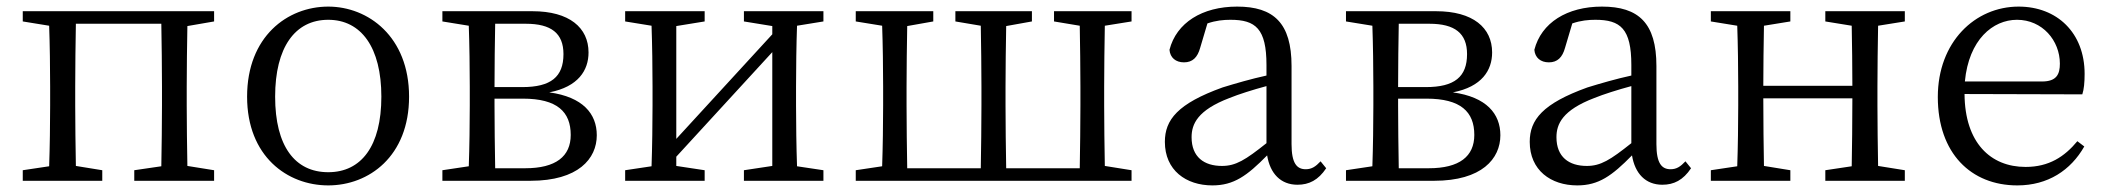

<svg xmlns="http://www.w3.org/2000/svg" viewBox="-20 -548 6392 582"><path d="M629 -483V-514H49V-483L129 -470C131 -415 132 -339 132 -286V-228C132 -176 131 -99 129 -44L49 -32V0H290V-32L210 -45C209 -100 208 -176 208 -228V-286C208 -341 209 -421 210 -476H469C470 -421 471 -341 471 -286V-228C471 -176 470 -100 469 -44L387 -32V0H629V-32L548 -45C547 -100 546 -176 546 -228V-286C546 -338 547 -414 548 -469Z M975 14C1098 14 1220 -74 1220 -255C1220 -437 1096 -528 975 -528C851 -528 729 -437 729 -255C729 -74 851 14 975 14ZM975 -26C874 -26 814 -105 814 -255C814 -404 874 -488 975 -488C1075 -488 1136 -404 1136 -255C1136 -105 1075 -26 975 -26Z M1481 -38C1480 -94 1479 -174 1479 -228V-249H1565C1669 -249 1710 -209 1710 -139C1710 -74 1665 -38 1572 -38ZM1574 -476C1651 -476 1688 -447 1688 -384C1688 -315 1650 -284 1563 -284H1479C1479 -347 1480 -423 1481 -476ZM1321 -514V-483L1401 -470C1403 -415 1404 -339 1404 -286V-228C1404 -176 1403 -99 1401 -44L1321 -32V0H1588C1733 0 1789 -67 1789 -138C1789 -203 1747 -254 1645 -268C1733 -285 1764 -335 1764 -389C1764 -464 1706 -514 1594 -514Z M2476 -483V-514H2235V-483L2321 -469V-444L2030 -127V-469L2116 -483V-514H1875V-483L1955 -470C1957 -415 1958 -339 1958 -286V-228C1958 -176 1957 -100 1955 -44L1875 -32V0H2116V-32L2030 -45V-73L2321 -390V-45L2235 -32V0H2476V-32L2396 -44C2394 -100 2393 -176 2393 -228V-286C2393 -338 2394 -415 2396 -470Z M3410 -483V-514H3175V-483L3253 -470C3254 -415 3255 -339 3255 -286V-228C3255 -174 3254 -94 3253 -38H3030C3029 -94 3028 -174 3028 -228V-286C3028 -338 3029 -414 3030 -469L3108 -483V-514H2876V-483L2953 -470C2954 -415 2955 -339 2955 -286V-228C2955 -174 2954 -94 2953 -38H2730C2729 -94 2728 -174 2728 -228V-286C2728 -338 2729 -414 2730 -469L2809 -483V-514H2574V-483L2654 -470C2656 -415 2657 -339 2657 -286V-228C2657 -176 2656 -100 2654 -44L2574 -32V0H3410V-32L3329 -45C3328 -100 3327 -176 3327 -228V-286C3327 -338 3328 -415 3329 -470Z M3819 -114C3755 -63 3726 -45 3684 -45C3630 -45 3592 -72 3592 -132C3592 -172 3610 -214 3707 -251C3734 -262 3778 -276 3819 -287ZM3983 -59C3968 -43 3956 -35 3938 -35C3911 -35 3895 -53 3895 -111V-348C3895 -478 3841 -528 3730 -528C3624 -528 3546 -479 3525 -397C3527 -373 3544 -359 3569 -359C3595 -359 3610 -374 3618 -403L3640 -477C3666 -486 3689 -488 3710 -488C3786 -488 3819 -461 3819 -351V-319C3773 -309 3725 -295 3686 -283C3550 -234 3511 -185 3511 -118C3511 -32 3575 14 3655 14C3720 14 3760 -15 3821 -77C3830 -22 3862 12 3913 12C3948 12 3976 -2 4000 -38Z M4220 -38C4219 -94 4218 -174 4218 -228V-249H4304C4408 -249 4449 -209 4449 -139C4449 -74 4404 -38 4311 -38ZM4313 -476C4390 -476 4427 -447 4427 -384C4427 -315 4389 -284 4302 -284H4218C4218 -347 4219 -423 4220 -476ZM4060 -514V-483L4140 -470C4142 -415 4143 -339 4143 -286V-228C4143 -176 4142 -99 4140 -44L4060 -32V0H4327C4472 0 4528 -67 4528 -138C4528 -203 4486 -254 4384 -268C4472 -285 4503 -335 4503 -389C4503 -464 4445 -514 4333 -514Z M4925 -114C4861 -63 4832 -45 4790 -45C4736 -45 4698 -72 4698 -132C4698 -172 4716 -214 4813 -251C4840 -262 4884 -276 4925 -287ZM5089 -59C5074 -43 5062 -35 5044 -35C5017 -35 5001 -53 5001 -111V-348C5001 -478 4947 -528 4836 -528C4730 -528 4652 -479 4631 -397C4633 -373 4650 -359 4675 -359C4701 -359 4716 -374 4724 -403L4746 -477C4772 -486 4795 -488 4816 -488C4892 -488 4925 -461 4925 -351V-319C4879 -309 4831 -295 4792 -283C4656 -234 4617 -185 4617 -118C4617 -32 4681 14 4761 14C4826 14 4866 -15 4927 -77C4936 -22 4968 12 5019 12C5054 12 5082 -2 5106 -38Z M5754 -483V-514H5513V-483L5593 -470C5594 -417 5595 -343 5595 -288H5325C5325 -342 5326 -416 5327 -470L5407 -483V-514H5166V-483L5246 -470C5248 -415 5249 -339 5249 -286V-228C5249 -176 5248 -99 5246 -44L5166 -32V0H5407V-32L5327 -45C5326 -99 5325 -178 5325 -250H5595C5595 -177 5594 -99 5593 -44L5513 -32V0H5754V-32L5673 -45C5672 -100 5671 -176 5671 -228V-286C5671 -338 5672 -415 5673 -470Z M5936 -301C5948 -428 6021 -488 6094 -488C6171 -488 6224 -425 6224 -355C6224 -323 6214 -301 6170 -301ZM6292 -262C6297 -277 6299 -298 6299 -324C6299 -449 6215 -528 6099 -528C5967 -528 5854 -421 5854 -254C5854 -83 5955 14 6095 14C6188 14 6257 -32 6298 -104L6277 -120C6238 -73 6191 -42 6120 -42C6014 -42 5936 -115 5935 -263Z"/></svg>

Font: Shippori Mincho
Style: Regular
Weight: 400
Designer: Bonji Tadano  Ryoko NISHIZUKA  (kana & ideographs); Frank Grießhammer (Latin, Greek & Cyrillic); Wenlong ZHANG  (bopomof
Foundry: Adobe Systems Incorporated
Version: Version 1.003;PS 1.001;hotconv 16.6.54;makeotf.lib2.5.65590